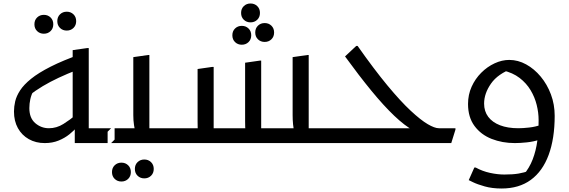

<svg xmlns="http://www.w3.org/2000/svg" viewBox="-20 -819 3255 1099"><path d="M415 -162Q382 -134 343 -109.5Q304 -85 260 -85Q216 -85 182 -114Q148 -143 148 -200Q148 -226 153.5 -251Q159 -276 173 -304L139 -267Q183 -301 225 -326Q267 -351 315 -373.5Q363 -396 424 -420L444 -510Q340 -473 270 -437.5Q200 -402 158 -368Q116 -334 95 -301.5Q74 -269 67 -239Q60 -209 60 -181Q60 -126 82.5 -85.5Q105 -45 145 -22.5Q185 0 236 0Q280 0 315.5 -14.5Q351 -29 377.5 -50.5Q404 -72 420 -91ZM616 0 636 -20V-85H450L488 -47V-544H480L396 -532V-103L408 -115V0ZM362 -644Q339 -644 323.5 -659Q308 -674 308 -698Q308 -722 323.5 -737Q339 -752 362 -752Q385 -752 400.5 -737Q416 -722 416 -698Q416 -674 400.5 -659Q385 -644 362 -644ZM231 -626Q208 -626 192.5 -641Q177 -656 177 -680Q177 -704 192.5 -719Q208 -734 231 -734Q254 -734 269.5 -719Q285 -704 285 -680Q285 -656 269.5 -641Q254 -626 231 -626Z M616 -85H789L755 -64Q751 -78 747 -103.5Q743 -129 743 -160V-492L827 -504H835V-47L797 -85H983V-20L963 0H596V-65ZM752 148Q752 124 767.5 109Q783 94 806 94Q829 94 844.5 109Q860 124 860 148Q860 172 844.5 187Q829 202 806 202Q783 202 767.5 187Q752 172 752 148ZM621 166Q621 142 636.5 127Q652 112 675 112Q698 112 713.5 127Q729 142 729 166Q729 190 713.5 205Q698 220 675 220Q652 220 636.5 205Q621 190 621 166Z M963 0V-65L983 -85H1150L1115 -60Q1112 -72 1111.5 -88.5Q1111 -105 1111 -124V-424L1195 -436H1203V-42L1165 -85H1422L1387 -60Q1384 -76 1383.5 -92.5Q1383 -109 1383 -124V-460L1467 -472H1475V-42L1437 -85H1699L1665 -64Q1660 -82 1657.5 -107Q1655 -132 1655 -160V-492L1739 -504H1747V-42L1709 -85H1895V-20L1875 0ZM1414 -691Q1391 -691 1375.5 -706Q1360 -721 1360 -745Q1360 -769 1375.5 -784Q1391 -799 1414 -799Q1437 -799 1452.5 -784Q1468 -769 1468 -745Q1468 -721 1452.5 -706Q1437 -691 1414 -691ZM1495 -579Q1472 -579 1456.5 -594Q1441 -609 1441 -633Q1441 -657 1456.5 -672Q1472 -687 1495 -687Q1518 -687 1533.5 -672Q1549 -657 1549 -633Q1549 -609 1533.5 -594Q1518 -579 1495 -579ZM1364 -563Q1341 -563 1325.5 -578Q1310 -593 1310 -617Q1310 -641 1325.5 -656Q1341 -671 1364 -671Q1387 -671 1402.5 -656Q1418 -641 1418 -617Q1418 -593 1402.5 -578Q1387 -563 1364 -563Z M1855 0V-65L1875 -85H2370L2345 -73Q2297 -99 2236.5 -156.5Q2176 -214 2105.5 -300Q2035 -386 1955 -496L2019 -556H2027Q2122 -421 2197.5 -330Q2273 -239 2330.5 -185.5Q2388 -132 2428 -108.5Q2468 -85 2492 -85H2587V-77L2563 0Z M2851 260Q2797 260 2754.5 248Q2712 236 2687.5 224Q2663 212 2663 212L2695 140H2703Q2741 161 2784.5 170.5Q2828 180 2867 180Q2916 180 2948 174.5Q2980 169 3011 158L2975 184Q3010 143 3029 93.5Q3048 44 3055.5 -12.5Q3063 -69 3063 -132Q3063 -174 3052 -218.5Q3041 -263 3017 -303Q2993 -343 2954 -373Q2915 -403 2858 -416L2916 -428Q2830 -397 2790.5 -340.5Q2751 -284 2751 -226Q2751 -182 2774.5 -150.5Q2798 -119 2842 -102Q2886 -85 2947 -85Q2973 -85 3009 -89Q3045 -93 3078 -105L3070 -20Q3034 -8 2995 -4Q2956 0 2927 0Q2855 0 2794 -24Q2733 -48 2696 -98Q2659 -148 2659 -224Q2659 -277 2679.5 -322.5Q2700 -368 2734.5 -402.5Q2769 -437 2811 -456.5Q2853 -476 2895 -476Q2945 -476 2991.5 -450.5Q3038 -425 3075 -380.5Q3112 -336 3133.5 -278.5Q3155 -221 3155 -156Q3155 -26 3120.5 67.5Q3086 161 3018.5 210.5Q2951 260 2851 260Z"/></svg>

Font: Kufam
Style: Regular
Weight: 400
Designer: Wael Morcos, Artur Schmal
Foundry: Original Type
Version: Version 1.301; ttfautohint (v1.8.3)